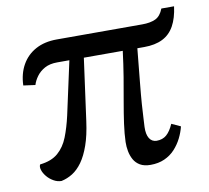

<svg xmlns="http://www.w3.org/2000/svg" viewBox="-70 -670 824 758"><g transform="rotate(-10 342.0 -291.0)"><path d="M117.5 10Q101 10 85.8 1.2Q70.5 -7.5 59.8 -20.5Q49 -33.5 44.8 -47Q40.5 -60.5 45.5 -69Q91.5 -74 118 -97Q144.5 -120 159 -157Q173.5 -194 184 -240.5L230.5 -454H181.5Q151.5 -454 131.2 -442.8Q111 -431.5 98.8 -414.8Q86.5 -398 81.5 -381L34 -387.5Q35.5 -434.5 55.5 -469.8Q75.5 -505 111 -524.2Q146.5 -543.5 195.5 -543.5H538.5Q571 -543.5 591.8 -553.2Q612.5 -563 623.5 -592H674.5Q668.5 -545.5 651.5 -514.8Q634.5 -484 604.5 -469Q574.5 -454 530.5 -454H503Q495 -373 489.8 -320Q484.5 -267 482.2 -233.8Q480 -200.5 479 -180Q478 -159.5 477 -143Q476 -113 486 -97.2Q496 -81.5 514.5 -81Q539 -81 554.8 -94.8Q570.5 -108.5 583 -137L619 -120.5Q613.5 -97.5 602 -74.5Q590.5 -51.5 573 -32.5Q555.5 -13.5 531 -2.5Q506.5 8.5 475 8.5Q449.5 8.5 433.2 -1Q417 -10.5 408.2 -26.2Q399.5 -42 396 -60.5Q392.5 -79 393 -97.5Q394 -130 399.5 -169.8Q405 -209.5 413.2 -255.5Q421.5 -301.5 429.8 -351.5Q438 -401.5 444.5 -454H288.5L254.5 -205.5Q247 -149.5 233.2 -110.5Q219.5 -71.5 201.5 -46.5Q183.5 -21.5 162.2 -8.2Q141 5 117.5 10Z"/></g></svg>

Font: Merriweather 48pt Medium
Style: Regular
Weight: 500
Version: Version 2.100